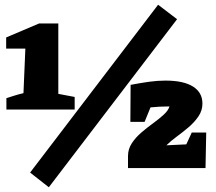

<svg xmlns="http://www.w3.org/2000/svg" viewBox="-20 -709 912 810"><path d="M7 -247V-295Q23 -300 42 -306Q61 -312 79 -316L87 -504H6V-551L145 -610H226V-313L295 -300V-247ZM186 81 107 19 647 -689 727 -628ZM520 0V-51Q520 -80 536 -104.5Q552 -129 576.5 -150Q601 -171 626.5 -189.5Q652 -208 671 -225.5Q690 -243 695 -260H694Q654 -260 615 -256L590 -195H530L531 -351Q573 -359 608.5 -364Q644 -369 678 -369Q754 -369 794 -344Q834 -319 834 -272Q834 -243 817.5 -218.5Q801 -194 776.5 -173Q752 -152 726 -133Q700 -114 682 -96L766 -100L789 -150H850L847 0Z"/></svg>

Font: Piazzolla Black
Style: Regular
Weight: 900
Designer: Juan Pablo del Peral
Foundry: Huerta Tipografica
Version: Version 1.330